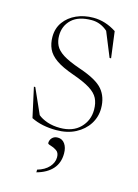

<svg xmlns="http://www.w3.org/2000/svg" viewBox="-113 -585 620 864"><g transform="rotate(15 196.5 -153.0)"><path d="M213.5 -522Q269 -522 320.5 -488.5L336.5 -366H329.5L283 -480Q249.5 -509.5 208.5 -509.5Q147 -509.5 115.5 -479.8Q84 -450 84 -404.5Q84 -379.5 93.8 -359.2Q103.5 -339 131.2 -321.2Q159 -303.5 213 -285Q294.5 -257.5 323 -223.2Q351.5 -189 351.5 -137Q351.5 -96.5 330.2 -63.2Q309 -30 270.8 -10Q232.5 10 181 10Q148 10 118.8 4Q89.5 -2 64.5 -14.5L34 -153H40.5L92.5 -36Q108.5 -22.5 135 -13.2Q161.5 -4 195 -4Q254.5 -4 288.5 -38.2Q322.5 -72.5 322.5 -122.5Q322.5 -153 311.5 -175Q300.5 -197 271.8 -215Q243 -233 190 -251.5Q137 -270 108 -290.5Q79 -311 67.8 -335.8Q56.5 -360.5 56.5 -391.5Q56.5 -431.5 77.8 -460.8Q99 -490 134.5 -506Q170 -522 213.5 -522ZM144.5 204Q179 194 198 173Q217 152 217 127Q217 105.5 203.2 96.5Q189.5 87.5 175.8 83.8Q162 80 162 75.5Q162 61 171.5 50.8Q181 40.5 198 40.5Q218.5 40.5 230.8 57.8Q243 75 243 102.5Q243 146.5 217.5 175Q192 203.5 144.5 216.5Z"/></g></svg>

Font: Newsreader Display ExtraLight
Style: Regular
Weight: 275
Designer: Hugues Gentile
Foundry: Production Type
Version: Version 1.002